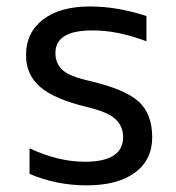

<svg xmlns="http://www.w3.org/2000/svg" viewBox="-20 -555 537 587"><path d="M427.7 -505.9V-428.7Q337.9 -462.9 260.7 -461.9Q149.4 -461.9 149.4 -392.6Q149.4 -361.3 170.9 -341.3Q192.4 -321.3 253.9 -307.6Q362.3 -282.2 403.8 -244.6Q445.3 -207 445.3 -135.7Q445.3 -65.4 392.1 -26.9Q338.9 11.7 245.1 11.7Q152.3 11.7 70.3 -23.4V-101.6Q158.2 -60.5 239.3 -60.5Q356.4 -60.5 356.4 -135.7Q356.4 -168.9 333 -190.9Q309.6 -212.9 243.2 -228.5Q146.5 -252 103 -289.1Q59.6 -326.2 59.6 -386.7Q59.6 -455.1 111.3 -495.1Q163.1 -535.2 254.9 -535.2Q338.9 -535.2 427.7 -505.9Z"/></svg>

Font: irohakakuC Regular
Style: Regular
Weight: 400
Designer: [Source Han Sans]
Ryoko NISHIZUKA Ë•øÂ°öÊ∂ºÂ≠ê (kana & ideographs); Paul D. Hunt (Latin, Greek & Cyrillic); Wenlong ZHAN
Version: Version 1.001.20160904